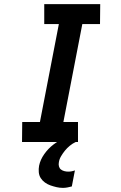

<svg xmlns="http://www.w3.org/2000/svg" viewBox="-20 -690 590 933"><path d="M359 0H87L88 -97H174L266 -573H195V-670H467L466 -573H380L288 -97H359ZM286 223Q270 223 255 219.5Q240 216 225.5 211Q211 206 198.5 197Q186 188 178 175.5Q170 163 168.5 147Q167 131 170 115Q176 86 195 59Q214 32 239.5 12.5Q265 -7 295 -19Q325 -31 355 -36L348 0Q333 7 319.5 18Q306 29 295.5 42Q285 55 276.5 69.5Q268 84 266 99Q264 109 266.5 118.5Q269 128 276 133.5Q283 139 292.5 141.5Q302 144 312 144Q320 144 328 142.5Q336 141 344 138L329 216Q318 219 307 221Q296 223 286 223Z"/></svg>

Font: Lode
Style: Bold Italic
Weight: 700
Italic angle: -11°
Monospace: yes
Designer: Belleve Invis
Foundry: Belleve Invis
Version: Version 29.2.0; ttfautohint (v1.8.3)